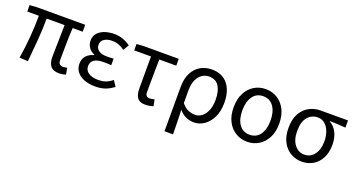

<svg xmlns="http://www.w3.org/2000/svg" viewBox="-50 -1156 3588 1956"><g transform="rotate(20 1744.0 -178.5)"><path d="M542 13Q478 13 450.5 -22Q423 -57 423 -122Q423 -143 424 -182.5Q425 -222 426 -271Q427 -320 428 -371.5Q429 -423 430 -468H235Q235 -353 225 -231Q215 -109 204 5L112 0Q131 -115 141 -236.5Q151 -358 151 -468H25V-538L103 -543H626V-468H517Q514 -422 512.5 -369Q511 -316 510.5 -265.5Q510 -215 509.5 -175.5Q509 -136 509 -116Q509 -88 522 -75.5Q535 -63 560 -63Q573 -63 603 -69L616 1Q603 5 584 9Q565 13 542 13Z M935 13Q868 13 816 -6.5Q764 -26 735 -63Q706 -100 706 -150Q706 -208 739 -240.5Q772 -273 818 -284V-289Q776 -305 754 -338.5Q732 -372 732 -410Q732 -460 760.5 -492.5Q789 -525 836.5 -541Q884 -557 939 -557Q989 -557 1033.5 -541Q1078 -525 1115 -498L1078 -436Q1047 -459 1013.5 -471.5Q980 -484 942 -484Q892 -484 857.5 -462.5Q823 -441 823 -399Q823 -362 852.5 -338.5Q882 -315 947 -315Q964 -315 980 -316Q996 -317 1016 -318V-247Q992 -249 971.5 -249.5Q951 -250 931 -250Q797 -250 797 -158Q797 -112 836 -86Q875 -60 944 -60Q984 -60 1019.5 -72Q1055 -84 1093 -115L1133 -54Q1084 -17 1038 -2Q992 13 935 13Z M1477 13Q1416 13 1391 -22Q1366 -57 1366 -122V-469H1184V-538L1261 -543H1640V-469H1456Q1454 -377 1453 -288Q1452 -199 1452 -116Q1452 -88 1463.5 -75.5Q1475 -63 1497 -63Q1511 -63 1524 -65Q1537 -67 1550 -71L1564 -1Q1548 4 1525.5 8.5Q1503 13 1477 13Z M1756 200V-278Q1756 -372 1788.5 -434Q1821 -496 1875.5 -526.5Q1930 -557 1996 -557Q2109 -557 2169.5 -482.5Q2230 -408 2230 -280Q2230 -187 2197.5 -121.5Q2165 -56 2114 -21.5Q2063 13 2006 13Q1962 13 1920.5 -4Q1879 -21 1842 -64Q1844 -15 1845 26.5Q1846 68 1847 109.5Q1848 151 1848 200ZM1991 -64Q2031 -64 2064 -90Q2097 -116 2116.5 -164Q2136 -212 2136 -279Q2136 -370 2102 -425Q2068 -480 1992 -480Q1953 -480 1919 -457.5Q1885 -435 1864 -389.5Q1843 -344 1843 -275V-137Q1882 -91 1918.5 -77.5Q1955 -64 1991 -64Z M2581 13Q2513 13 2457 -20.5Q2401 -54 2367.5 -117.5Q2334 -181 2334 -271Q2334 -362 2367.5 -426Q2401 -490 2457 -523.5Q2513 -557 2581 -557Q2649 -557 2705 -523.5Q2761 -490 2794.5 -426Q2828 -362 2828 -271Q2828 -181 2794.5 -117.5Q2761 -54 2705 -20.5Q2649 13 2581 13ZM2581 -63Q2654 -63 2694 -119.5Q2734 -176 2734 -271Q2734 -366 2694 -423Q2654 -480 2581 -480Q2508 -480 2468 -423Q2428 -366 2428 -271Q2428 -176 2468 -119.5Q2508 -63 2581 -63Z M3174 13Q3108 13 3052.5 -19Q2997 -51 2964 -113.5Q2931 -176 2931 -265Q2931 -361 2966 -422.5Q3001 -484 3057.5 -513.5Q3114 -543 3178 -543H3475V-465Q3429 -469 3389 -471Q3349 -473 3304 -474V-470Q3354 -442 3382.5 -386.5Q3411 -331 3411 -254Q3411 -170 3379.5 -110Q3348 -50 3294.5 -18.5Q3241 13 3174 13ZM3174 -63Q3239 -63 3280.5 -116.5Q3322 -170 3322 -261Q3322 -316 3305 -363Q3288 -410 3255.5 -438.5Q3223 -467 3176 -467Q3112 -467 3068.5 -417.5Q3025 -368 3025 -265Q3025 -171 3067.5 -117Q3110 -63 3174 -63Z"/></g></svg>

Font: Chocolate Classical Sans
Style: Regular
Weight: 400
Designer: 田海東、宇文滿月
Foundry: Moonlit Owen
Version: Version 1.001